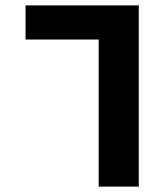

<svg xmlns="http://www.w3.org/2000/svg" viewBox="-20 -694 612 714"><path d="M347 -547V0H496V-674H75V-547Z"/></svg>

Font: Noto Kufi Arabic
Style: Bold
Weight: 700
Designer: Monotype Design Team, David Williams, Khaled Hosny
Foundry: Google LLC
Version: Version 2.109